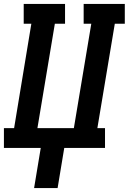

<svg xmlns="http://www.w3.org/2000/svg" viewBox="-24 -755 657 980"><path d="M150 205 184 0H-4V-101H48L136 -634H97V-735H308V-634H256L167 -101H353L442 -634H403V-735H613V-634H562L473 -101H512V0H304L270 205Z"/></svg>

Font: Iosevka Curly Slab ExObl
Style: Bold
Weight: 700
Width: 7
Italic angle: -9°
Monospace: yes
Designer: Belleve Invis
Foundry: Belleve Invis
Version: Version 11.0.0; ttfautohint (v1.8.3)